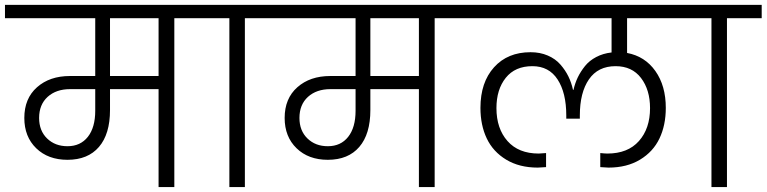

<svg xmlns="http://www.w3.org/2000/svg" viewBox="-49 -760 3114 780"><path d="M225.1 -166Q277.8 -166 307.9 -204.1Q337.9 -242.2 337.9 -310.1V-397.9H235.8Q179.2 -397.9 144.5 -366.5Q109.9 -335 109.9 -280.8Q109.9 -229 142.3 -197.5Q174.8 -166 225.1 -166ZM595.2 -451.2V-686H397.9V-451.2ZM-28.8 -686V-740.2H799.8V-686H659.2V0H595.2V-397.9H397.9V-313Q397.9 -215.3 353 -163.1Q308.1 -110.8 225.1 -110.8Q146.5 -110.8 98.1 -157.7Q49.8 -204.6 49.8 -280.8Q49.8 -359.9 101.3 -405.5Q152.8 -451.2 234.9 -451.2H337.9V-686Z M882.8 0V-686H742.2V-740.2H1086.9V-686H945.8V0Z M1282.7 -166Q1335.4 -166 1365.5 -204.1Q1395.5 -242.2 1395.5 -310.1V-397.9H1293.5Q1236.8 -397.9 1202.1 -366.5Q1167.5 -335 1167.5 -280.8Q1167.5 -229 1200 -197.5Q1232.4 -166 1282.7 -166ZM1652.8 -451.2V-686H1455.6V-451.2ZM1028.8 -686V-740.2H1857.4V-686H1716.8V0H1652.8V-397.9H1455.6V-313Q1455.6 -215.3 1410.6 -163.1Q1365.7 -110.8 1282.7 -110.8Q1204.1 -110.8 1155.8 -157.7Q1107.4 -204.6 1107.4 -280.8Q1107.4 -359.9 1158.9 -405.5Q1210.4 -451.2 1292.5 -451.2H1395.5V-686Z M2422.9 -79.1Q2414.1 -79.1 2389.6 -81.1V-138.2Q2409.2 -136.2 2418.5 -136.2Q2501.5 -136.2 2546.6 -187Q2591.8 -237.8 2591.8 -320.8Q2591.8 -395 2555.2 -443.1Q2518.6 -491.2 2451.7 -491.2Q2380.4 -491.2 2343.5 -437.5Q2306.6 -383.8 2306.6 -291V-277.8H2251.5V-291Q2251.5 -382.8 2216.3 -437Q2181.2 -491.2 2113.8 -491.2Q2043.5 -491.2 2005.6 -443.8Q1967.8 -396.5 1967.8 -320.8Q1967.8 -237.8 2012.7 -187Q2057.6 -136.2 2139.6 -136.2Q2147 -136.2 2169.4 -138.2V-81.1Q2145 -79.1 2135.7 -79.1Q2061 -79.1 2007.6 -111.3Q1954.1 -143.6 1928.5 -197.5Q1902.8 -251.5 1902.8 -321.8Q1902.8 -425.3 1958 -486.6Q2013.2 -547.9 2106.4 -547.9Q2145 -547.9 2176.3 -534.4Q2207.5 -521 2227.5 -498Q2247.6 -475.1 2260 -449.7Q2272.5 -424.3 2278.8 -395H2280.8Q2287.1 -422.4 2298.3 -445.8Q2309.6 -469.2 2327.4 -491.5Q2345.2 -513.7 2373 -528.3Q2400.9 -543 2435.5 -546.9V-686H1799.8V-740.2H2758.8V-686H2498.5V-544.9Q2571.3 -531.2 2613.5 -471.4Q2655.8 -411.6 2655.8 -321.8Q2655.8 -251.5 2630.1 -197.5Q2604.5 -143.6 2551 -111.3Q2497.6 -79.1 2422.9 -79.1Z M2841.3 0V-686H2700.7V-740.2H3045.4V-686H2904.3V0Z"/></svg>

Font: SVN-Poppins Light
Style: Regular
Weight: 300
Designer: Ninad Kale (Devanagari), Jonny Pinhorn (Latin)
Foundry: Indian Type Foundry
Version: Version 3.002 2017